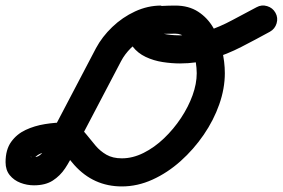

<svg xmlns="http://www.w3.org/2000/svg" viewBox="-45 -619 1016 690"><path d="M534 -599V-598Q555 -598 569.5 -583.5Q584 -569 584 -548Q584 -527 569.5 -512Q555 -497 534 -497Q504 -497 476 -483Q448 -469 425.5 -446.5Q403 -424 390 -399Q355 -332 320 -265.5Q285 -199 250 -132Q234 -103 220.5 -72Q207 -41 189 -14Q171 13 144.5 30Q118 47 77 47Q52 47 28.5 38Q5 29 -10 10.5Q-25 -8 -25 -36Q-25 -81 -5 -109Q15 -137 47 -152Q79 -167 116.5 -173Q154 -179 190 -179Q216 -179 234 -166Q252 -153 267 -134Q282 -115 298.5 -95.5Q315 -76 337.5 -63Q360 -50 393 -50Q432 -50 471 -69.5Q510 -89 544.5 -122Q579 -155 605.5 -195Q632 -235 647 -276.5Q662 -318 662 -356Q662 -373 658.5 -397Q655 -421 646.5 -444.5Q638 -468 623 -483Q608 -498 585 -498Q564 -498 544 -497.5Q524 -497 505 -491Q503 -491 506 -493Q509 -495 510 -497Q513 -502 515 -507Q515 -509 515 -513Q515 -506 526.5 -502Q538 -498 554 -495.5Q570 -493 583.5 -492.5Q597 -492 602 -492Q653 -492 699.5 -507.5Q746 -523 789.5 -546.5Q833 -570 877 -593Q877 -593 877 -593Q877 -593 877 -593Q895 -603 915 -597Q935 -591 945 -573Q955 -555 949 -535Q943 -515 925 -505Q874 -477 822.5 -450.5Q771 -424 716.5 -407.5Q662 -391 602 -391Q572 -391 539.5 -396Q507 -401 478.5 -414.5Q450 -428 432 -451.5Q414 -475 414 -513Q414 -545 432 -563Q450 -581 477 -588.5Q504 -596 533 -597.5Q562 -599 585 -599Q633 -599 667 -577Q701 -555 722 -518.5Q743 -482 753 -439Q763 -396 763 -356Q763 -301 743 -244Q723 -187 687 -134.5Q651 -82 604 -40Q557 2 503 26.5Q449 51 393 51Q291 51 222 -26Q215 -34 208.5 -42Q202 -50 196 -59Q194 -61 189 -66.5Q184 -72 180.5 -76.5Q177 -81 180 -80Q183 -79 187.5 -78.5Q192 -78 190 -78Q179 -78 160 -77.5Q141 -77 122 -73.5Q103 -70 89.5 -61Q76 -52 76 -36Q76 -33 75 -39Q74 -45 73 -47Q68 -57 65.5 -55.5Q63 -54 77 -54Q93 -54 105.5 -68Q118 -82 127.5 -103Q137 -124 145 -145Q153 -166 160 -179Q195 -246 230 -312.5Q265 -379 300 -446Q322 -487 358.5 -522Q395 -557 440.5 -578Q486 -599 534 -599Q534 -599 534 -599Q534 -599 534 -599Z"/></svg>

Font: FRB American Cursive Ultra
Style: Bold Italic
Weight: 1000
Italic angle: -25°
Version: Version 2.0;Modular Font Editor K font №1